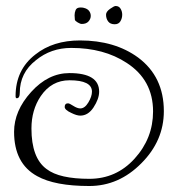

<svg xmlns="http://www.w3.org/2000/svg" viewBox="-20 -585 594 641"><path d="M278 36Q163 36 104 3Q27 -39 27 -145Q27 -215 84 -278Q141 -341 212 -341Q311 -341 311 -279Q311 -255 292 -226Q274 -199 248 -199Q236 -199 218 -208Q196 -218 196 -228Q196 -240 207 -240Q212 -240 224 -232Q238 -223 248 -223Q263 -223 275 -243Q287 -263 287 -279Q287 -317 212 -317Q152 -317 116 -264Q85 -218 85 -156Q85 -58 135 -21Q157 -4 193 4Q229 12 278 12Q368 12 429 -55Q491 -123 491 -213Q491 -318 403 -375Q327 -425 218 -425Q150 -425 100 -384Q46 -342 46 -275Q46 -257 36 -257Q32 -257 32 -264Q32 -352 98 -403Q157 -450 247 -450Q363 -450 441 -393Q527 -329 527 -214Q527 -115 452 -40Q377 36 278 36ZM363 -504Q348 -504 341 -513.5Q334 -523 334 -536Q334 -546 347.5 -555.5Q361 -565 366 -565Q377 -565 382.5 -556Q388 -547 388 -536Q388 -524 382 -514Q376 -504 363 -504ZM253 -505Q248 -505 239.5 -510Q231 -515 230 -519Q230 -522 229.5 -526Q229 -530 229 -534Q229 -543 232.5 -551.5Q236 -560 249 -560Q255 -560 259 -559Q272 -556 277.5 -548.5Q283 -541 283 -532Q283 -522 275.5 -513.5Q268 -505 253 -505Z"/></svg>

Font: Ole
Style: Regular
Weight: 400
Designer: Robert E. Leuschke
Foundry: Robert E. Leuschke
Version: Version 1.010; ttfautohint (v1.8.3)